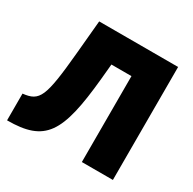

<svg xmlns="http://www.w3.org/2000/svg" viewBox="-157 -874 1052 1045"><g transform="rotate(30 369.0 -351.5)"><path d="M353 -540H479V0H674V-710H178L159 -502C132 -209 114 -172 13 -161V7C250 7 309 -85 344 -444Z"/></g></svg>

Font: Raleway Black
Style: Regular
Weight: 900
Designer: Matt McInerney, Pablo Impallari, Rodrigo Fuenzalida
Foundry: Matt McInerney, Pablo Impallari, Rodrigo Fuenzalida
Version: Version 3.000g; ttfautohint (v1.5) -l 8 -r 28 -G 28 -x 14 -D